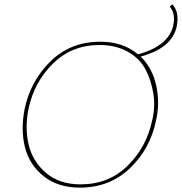

<svg xmlns="http://www.w3.org/2000/svg" viewBox="-20 -854 833 879"><path d="M769 -834Q802 -800 789 -733Q768 -634 624 -595Q677 -544 695 -463Q713 -382 694 -301Q667 -171 574 -83Q481 5 346 5Q245 5 179.5 -47.5Q114 -100 94 -181Q74 -262 93 -356Q120 -484 211.5 -573.5Q303 -663 439 -663Q544 -663 612 -605Q752 -644 773 -737Q785 -791 757 -824ZM676 -300Q692 -363 682 -425.5Q672 -488 645.5 -537.5Q619 -587 564.5 -617.5Q510 -648 436 -648Q309 -648 223 -563.5Q137 -479 111 -358Q93 -270 111 -192.5Q129 -115 190.5 -62.5Q252 -10 349 -10Q477 -10 563.5 -94.5Q650 -179 676 -300Z"/></svg>

Font: EauTestText Thin
Style: Italic
Weight: 250
Italic angle: -12°
Designer: Christian Thalmann (Catharsis Fonts)
Version: Version 0.001;PS 000.001;hotconv 1.0.88;makeotf.lib2.5.64775